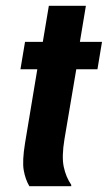

<svg xmlns="http://www.w3.org/2000/svg" viewBox="-20 -645 373 665"><path d="M81.7 0Q67.5 -24.2 62.1 -55.8Q56.7 -87.5 66.7 -149.2L109.2 -405H50.8L66.7 -500H128.3L149.2 -625H277.5L256.7 -500H333.3L317.5 -405H244.2L203.3 -163.3Q193.3 -102.5 200.8 -67.1Q208.3 -31.7 226.7 -5V0Z"/></svg>

Font: Familjen Grotesk GF
Style: Bold Italic
Weight: 700
Designer: Anders Wikstroem, Jonas Baeckman, Matilda Gysing, Kristian Moeller
Foundry: Familjen STHML AB
Version: Version 2.000; Beta; Release 4; Build 6